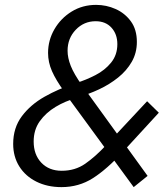

<svg xmlns="http://www.w3.org/2000/svg" viewBox="-20 -751 688 787"><path d="M413 -154 583 -336 631 -289 485 -130Q418 -57 360.5 -20.5Q303 16 232 16Q174 16 129 -6.5Q84 -29 59 -69Q34 -109 34 -161Q34 -227 69.5 -274.5Q105 -322 162.5 -354.5Q220 -387 285 -408L293 -349Q248 -337 208 -313Q168 -289 143 -254Q118 -219 118 -171Q118 -117 149.5 -84Q181 -51 233 -51Q288 -51 329.5 -80Q371 -109 413 -154ZM528 16 252 -361 243 -376Q209 -423 193 -459.5Q177 -496 177 -534Q177 -586 203 -631Q229 -676 273.5 -703.5Q318 -731 374 -731Q416 -731 454 -714Q492 -697 516.5 -663.5Q541 -630 541 -579Q541 -534 520 -497.5Q499 -461 464 -433Q429 -405 386.5 -385Q344 -365 300 -353L293 -411Q332 -423 371 -443Q410 -463 435.5 -494.5Q461 -526 461 -570Q461 -611 437 -637.5Q413 -664 372 -664Q324 -664 290.5 -629Q257 -594 257 -543Q257 -514 270 -481Q283 -448 317 -400L331 -381L585 -30Z"/></svg>

Font: Wix Madefor Text
Style: Italic
Weight: 400
Italic angle: -12°
Designer: Dalton Maag Ltd
Foundry: Dalton Maag Ltd
Version: Version 3.100